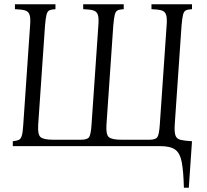

<svg xmlns="http://www.w3.org/2000/svg" viewBox="-20 -685 969 900"><path d="M831 -565 799 -100Q797 -66 802.5 -50Q808 -34 826.5 -29.5Q845 -25 880 -23L865 195H842Q840 118 832 75.5Q824 33 801.5 16.5Q779 0 731 0H40V-23Q59 -25 68.5 -29.5Q78 -34 82.5 -50Q87 -66 89 -100L121 -565Q124 -600 118.5 -616Q113 -632 96.5 -636.5Q80 -641 50 -642V-665H240V-642Q221 -641 211.5 -636.5Q202 -632 198 -616Q194 -600 191 -565L159 -100Q156 -54 170.5 -42Q185 -30 230 -30H360Q389 -30 397.5 -42Q406 -54 409 -100L441 -565Q444 -600 438.5 -616Q433 -632 416.5 -636.5Q400 -641 370 -642V-665H560V-642Q541 -641 531.5 -636.5Q522 -632 518 -616Q514 -600 511 -565L479 -100Q476 -54 490.5 -42Q505 -30 550 -30H680Q709 -30 717.5 -42Q726 -54 729 -100L761 -565Q764 -600 758.5 -616Q753 -632 736.5 -636.5Q720 -641 690 -642V-665H880V-642Q861 -641 851.5 -636.5Q842 -632 838 -616Q834 -600 831 -565Z"/></svg>

Font: Bona Nova
Style: Italic
Weight: 400
Italic angle: -4°
Designer: Mateusz Machalski
Foundry: Capitalics
Version: Version 4.001; ttfautohint (v1.8.3)